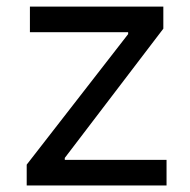

<svg xmlns="http://www.w3.org/2000/svg" viewBox="-20 -566 581 586"><path d="M61.5 0V-63.5L371.1 -461.9V-467.8H71.3V-545.9H478.5V-478.5L177.7 -84V-78.1H488.3V0Z"/></svg>

Font: GitLab Sans
Style: Regular
Weight: 400
Designer: Rasmus Andersson
Foundry: Modifications by GitLab B.V., manufactured by rsms
Version: Version 4.000;git-c8fb6b7